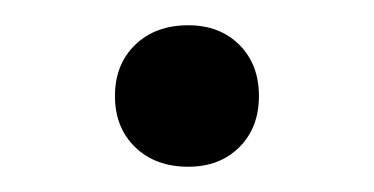

<svg xmlns="http://www.w3.org/2000/svg" viewBox="-20 -293 296 152"><path d="M71 -217Q71 -242 87 -257.5Q103 -273 129 -273Q154 -273 169.5 -257.5Q185 -242 185 -217Q185 -192 169.5 -176.5Q154 -161 129 -161Q103 -161 87 -176.5Q71 -192 71 -217Z"/></svg>

Font: Ysabeau Infant Medium
Style: Regular
Weight: 500
Designer: Christian Thalmann (Catharsis Fonts)
Version: Version 0.003